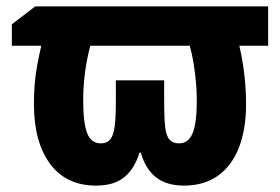

<svg xmlns="http://www.w3.org/2000/svg" viewBox="-20 -570 875 600"><path d="M818 -550V-427H728Q735 -397 739.5 -367.5Q744 -338 746.5 -307.5Q749 -277 749 -245Q749 -166 726.5 -108.5Q704 -51 660.5 -20.5Q617 10 555 10Q501 10 468 -15.5Q435 -41 420 -93H416Q400 -42 368 -16Q336 10 280 10Q187 10 136.5 -58Q86 -126 86 -245Q86 -278 88.5 -308Q91 -338 96.5 -367.5Q102 -397 109 -427H17V-494L90 -550ZM262 -427Q255 -400 250 -372Q245 -344 242.5 -315.5Q240 -287 240 -256Q240 -185 252.5 -153.5Q265 -122 295 -122Q315 -122 325 -135Q335 -148 338.5 -176Q342 -204 342 -250V-319H493V-250Q493 -203 496 -174.5Q499 -146 509.5 -134Q520 -122 540 -122Q569 -122 582 -154Q595 -186 595 -254Q595 -283 592.5 -311.5Q590 -340 585.5 -369Q581 -398 573 -427Z"/></svg>

Font: Noto Sans Display Condensed ExtraBold
Style: Regular
Weight: 800
Width: 3
Designer: Monotype Design Team
Foundry: Monotype Imaging Inc.
Version: Version 2.003